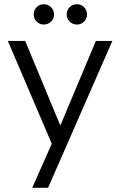

<svg xmlns="http://www.w3.org/2000/svg" viewBox="-20 -695 572 915"><path d="M133.6 200 226.6 -10.2 17.3 -500H100L267.5 -96.9L437 -500H515.5L209.1 200ZM188.4 -578.1Q168.8 -578.1 154.7 -591.9Q140.6 -605.8 140.6 -626.1Q140.6 -646.4 154.7 -660.7Q168.8 -674.9 188.4 -674.9Q208.9 -674.9 223.2 -660.7Q237.5 -646.4 237.5 -626Q237.5 -605.8 223.2 -591.9Q208.9 -578.1 188.4 -578.1ZM346.5 -578.1Q326.2 -578.1 312 -591.9Q297.8 -605.8 297.8 -626.1Q297.8 -646.4 312 -660.7Q326.2 -674.9 346.7 -674.9Q366.9 -674.9 380.7 -660.7Q394.6 -646.4 394.6 -626Q394.6 -605.8 380.7 -591.9Q366.9 -578.1 346.5 -578.1Z"/></svg>

Font: Envelope Sans Variable
Style: Regular
Weight: 500
Designer: Andreas Rasmussen / Norman Anderson
Foundry: mail.de GmbH
Version: Version 1.150